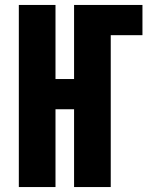

<svg xmlns="http://www.w3.org/2000/svg" viewBox="-20 -755 616 775"><path d="M56 0H204V-314H279V0H427V-613H555V-735H279V-436H204V-735H56Z"/></svg>

Font: Iosevka Sparkle Heavy
Style: Regular
Weight: 900
Designer: Belleve Invis
Foundry: Belleve Invis
Version: Version 4.5.0; ttfautohint (v1.8.3)